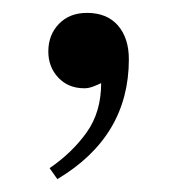

<svg xmlns="http://www.w3.org/2000/svg" viewBox="-20 -122 273 298"><path d="M69 156 57 139Q92 115 114.5 83.5Q137 52 137 7Q133 9 125.5 12Q118 15 111 15Q86 15 70.5 -1.5Q55 -18 55 -42Q55 -68 71.5 -85Q88 -102 115 -102Q146 -102 163 -82.5Q180 -63 180 -30Q180 90 69 156Z"/></svg>

Font: El Messiri Medium
Style: Regular
Weight: 500
Designer: Mohamed Gaber
Foundry: Kief Type Foundry
Version: Version 2.020; ttfautohint (v1.8.3)